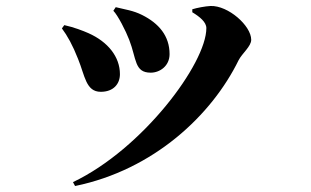

<svg xmlns="http://www.w3.org/2000/svg" viewBox="-20 -566 1040 642"><path d="M359 -530C374 -515 401 -462 412 -433C437 -369 429 -323 484 -323C514 -323 547 -345 547 -385C547 -446 511 -488 455 -516C425 -531 399 -534 367 -542ZM231 56C494 2 688 -181 778 -365C790 -388 820 -411 820 -433C820 -480 743 -548 684 -546C666 -545 639 -540 623 -535V-525C648 -510 670 -492 670 -472C670 -354 457 -68 224 43ZM187 -471C205 -447 223 -415 241 -369C264 -313 267 -259 317 -259C359 -259 381 -285 381 -318C381 -376 341 -426 276 -455C258 -463 227 -475 195 -482Z"/></svg>

Font: Noto Serif CJK SC Black
Style: Regular
Weight: 900
Designer: Ryoko NISHIZUKA 西塚涼子 (kana & ideographs); Frank Grießhammer (Latin, Greek & Cyrillic); Wenlong ZHANG 张文龙 (bopomofo); San
Foundry: Adobe
Version: Version 2.001;hotconv 1.1.0;makeotfexe 2.6.0